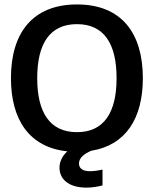

<svg xmlns="http://www.w3.org/2000/svg" viewBox="-20 -682 702 877"><path d="M375 175C402.5 175 428.3 170 448.3 165V92.5C430.8 96.7 409.2 100 391.7 100C355 100 340.8 85.8 340.8 64.2C340.8 40 364.2 20 396.7 6.7C555.8 -19.2 632.5 -142.5 632.5 -325C632.5 -530.8 535 -661.7 331.7 -661.7C128.3 -661.7 30 -530.8 30 -325C30 -135 114.2 -8.3 287.5 9.2C264.2 30.8 251.7 56.7 251.7 84.2C251.7 133.3 290 175 375 175ZM331.7 -78.3C207.5 -78.3 150 -168.3 150 -325C150 -482.5 207.5 -571.7 331.7 -571.7C455 -571.7 512.5 -482.5 512.5 -325C512.5 -168.3 455 -78.3 331.7 -78.3Z"/></svg>

Font: Familjen Grotesk Medium
Style: Regular
Weight: 500
Designer: Anders Wikstroem, Jonas Baeckman, Matilda Gysing, Kristian Moeller
Foundry: Familjen STHLM AB
Version: Version 2.000